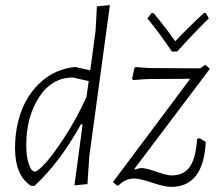

<svg xmlns="http://www.w3.org/2000/svg" viewBox="-20 -723 872 753"><path d="M277 -460 334 -447 355 -604 360 -698 411 -703 330 -108 323 -1 272 4 304 -235H297Q215 -86 115 6H102Q39 -34 39 -142Q39 -221 64.5 -289Q90 -357 144 -404.5Q198 -452 272 -460ZM787 -672 799 -651Q751 -605 675 -521H654Q608 -590 558 -651L575 -672H582Q630 -615 667 -561Q725 -622 780 -672ZM785 -469 803 -453 505 -58 533 -64Q552 -64 593.5 -49.5Q635 -35 653 -35Q701 -35 724.5 -69Q748 -103 753 -178L763 -181L787 -166Q778 10 651 10Q626 10 577 -6.5Q528 -23 506 -23Q472 -23 444 5H439L423 -9L726 -414L558 -413L502 -409L498 -414L507 -456L512 -460L567 -456L765 -455ZM83 -154Q83 -117 89.5 -92Q96 -67 103 -58.5Q110 -50 117 -50Q127 -50 156.5 -81.5Q186 -113 232.5 -184Q279 -255 319 -342L328 -405L266 -419Q183 -419 133 -341.5Q83 -264 83 -154Z"/></svg>

Font: Alegreya Sans SC Light
Style: Italic
Weight: 300
Italic angle: -7°
Designer: Juan Pablo del Peral
Foundry: Huerta Tipografica
Version: Version 2.007